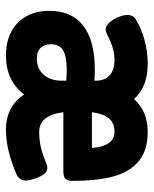

<svg xmlns="http://www.w3.org/2000/svg" viewBox="44 -546 513 640"><g transform="rotate(90 300.0 -225.5)"><path d="M582.5 -210.9Q582.5 -194.3 575.4 -187.5Q568.4 -180.7 551.8 -180.7H353.5Q363.8 -100.1 418.9 -100.1Q445.8 -100.1 470.2 -105.7Q494.6 -111.3 525.4 -124.5Q532.7 -127.4 539.1 -127.4Q550.8 -127.4 559.1 -117.2Q567.4 -106.9 574.2 -87.4Q581.1 -67.9 581.1 -55.7Q581.1 -33.2 559.1 -23.9Q479 10.7 411.6 10.7Q335 10.7 294.4 -49.8Q248.5 10.7 163.6 10.7Q119.6 10.7 86.2 -6.6Q52.7 -23.9 34.2 -56.6Q15.6 -89.4 15.6 -134.3Q15.6 -209 65.7 -247.3Q115.7 -285.6 212.4 -285.6Q229.5 -285.6 248.5 -284.2V-287.1Q248.5 -318.4 231 -334.7Q213.4 -351.1 178.2 -351.1Q157.2 -351.1 136.7 -344.5Q116.2 -337.9 92.3 -325.7Q84.5 -321.8 77.6 -321.8Q56.2 -321.8 38.1 -360.4Q29.3 -379.4 29.3 -393.6Q29.3 -414.1 46.9 -423.8Q78.6 -442.4 116 -452.1Q153.3 -461.9 191.9 -461.9Q270 -461.9 309.6 -416Q350.1 -461.9 418.9 -461.9Q482.4 -461.9 518.3 -430.7Q554.2 -399.4 568.4 -344.5Q582.5 -289.6 582.5 -210.9ZM353.5 -275.9H472.7Q470.2 -312 456.8 -331.5Q443.4 -351.1 418.9 -351.1Q389.6 -351.1 374.3 -332.8Q358.9 -314.5 353.5 -275.9ZM211.9 -191.9Q165.5 -191.9 146.2 -179.2Q127 -166.5 127 -139.2Q127 -117.2 139.2 -104.7Q151.4 -92.3 174.8 -92.3Q209 -92.3 228.8 -115.5Q248.5 -138.7 248.5 -174.8V-190.4Q228 -191.9 211.9 -191.9Z"/></g></svg>

Font: Courier Prime Sans
Style: Bold
Weight: 700
Designer: Alan Dague-Greene
Foundry: Quote-Unquote Apps
Version: Version 3.020